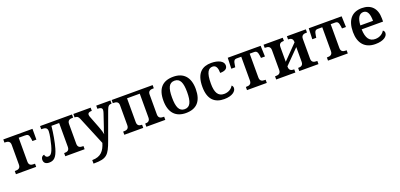

<svg xmlns="http://www.w3.org/2000/svg" viewBox="15 -1545 5789 2782"><g transform="rotate(-20 2909.5 -154.0)"><path d="M19 0H331V-49H309C275 -49 237 -57 237 -115V-483H333C379 -483 394 -472 403 -409L408 -370H469V-536H19V-487H32C66 -487 107 -479 107 -421V-115C107 -57 66 -49 32 -49H19Z M531 7C606 7 647 -32 683 -155C708 -244 729 -360 742 -483H861V-115C861 -57 822 -49 789 -49H780V0H1078V-49H1066C1031 -49 991 -57 991 -115V-421C991 -479 1031 -487 1066 -487H1078V-536H586V-487H599C643 -487 679 -478 679 -425C679 -375 657 -273 642 -218C608 -92 578 -81 544 -81C516 -81 500 -105 500 -126C475 -126 449 -103 449 -63C449 -19 478 7 531 7Z M1128 240H1142C1332 240 1370 196 1440 2L1591 -412C1612 -470 1629 -487 1667 -487H1671V-536H1452V-487H1456C1500 -487 1524 -475 1524 -444C1524 -432 1519 -411 1514 -397L1448 -201C1440 -180 1423 -138 1419 -106C1415 -135 1402 -178 1383 -227L1313 -408C1308 -420 1303 -435 1303 -446C1303 -476 1325 -487 1363 -487H1366V-536H1099V-483H1102C1134 -483 1153 -475 1169 -437L1351 2C1318 110 1266 186 1128 186Z M1690 0H1982V-49H1980C1946 -49 1908 -57 1908 -115V-483H2104V-115C2104 -57 2065 -49 2032 -49H2030V0H2322V-49H2309C2275 -49 2234 -57 2234 -115V-424C2234 -479 2275 -487 2309 -487H2322V-536H1690V-487H1703C1737 -487 1778 -479 1778 -424V-115C1778 -57 1737 -49 1703 -49H1690Z M2639 10C2804 10 2890 -82 2890 -270C2890 -457 2796 -548 2642 -548C2477 -548 2391 -457 2391 -270C2391 -82 2485 10 2639 10ZM2641 -49C2555 -49 2524 -125 2524 -270C2524 -415 2554 -488 2640 -488C2726 -488 2757 -415 2757 -270C2757 -125 2727 -49 2641 -49Z M3230 10C3357 10 3415 -46 3415 -95C3415 -113 3408 -129 3394 -138C3371 -94 3320 -61 3254 -61C3161 -61 3122 -129 3122 -267C3122 -441 3164 -491 3229 -491C3286 -491 3302 -434 3302 -367C3389 -367 3416 -400 3416 -444C3416 -507 3338 -548 3227 -548C3093 -548 2990 -481 2990 -266C2990 -64 3089 10 3230 10Z M3582 0H3887V-49H3872C3833 -49 3799 -61 3799 -116V-483H3866C3906 -483 3919 -465 3928 -402L3932 -369H3993L3987 -536H3480L3474 -369H3535L3540 -402C3549 -465 3561 -483 3602 -483H3669V-116C3669 -61 3634 -49 3593 -49H3582Z M4032 0H4328V-49H4322C4288 -49 4250 -57 4250 -115V-123L4466 -342V-115C4466 -57 4427 -49 4394 -49H4388V0H4684V-49H4671C4637 -49 4596 -57 4596 -115V-421C4596 -479 4637 -487 4671 -487H4684V-536H4392V-487H4394C4427 -487 4466 -479 4466 -421V-415L4250 -194V-421C4250 -479 4288 -487 4322 -487H4328V-536H4032V-487H4045C4079 -487 4120 -479 4120 -421V-115C4120 -57 4079 -49 4045 -49H4032Z M4831 0H5136V-49H5121C5082 -49 5048 -61 5048 -116V-483H5115C5155 -483 5168 -465 5177 -402L5181 -369H5242L5236 -536H4729L4723 -369H4784L4789 -402C4798 -465 4810 -483 4851 -483H4918V-116C4918 -61 4883 -49 4842 -49H4831Z M5561 10C5690 10 5750 -43 5750 -94C5750 -114 5740 -130 5726 -137C5702 -95 5653 -60 5584 -60C5496 -60 5448 -120 5444 -259H5774V-308C5774 -466 5689 -548 5550 -548C5398 -548 5312 -452 5312 -265C5312 -91 5400 10 5561 10ZM5446 -319C5451 -428 5488 -487 5551 -487C5616 -487 5641 -422 5641 -319Z"/></g></svg>

Font: Noto Serif Semi
Style: Regular
Weight: 600
Designer: Monotype Design Team
Foundry: Monotype Imaging Inc.
Version: Version 1.002